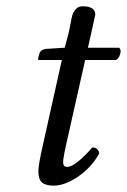

<svg xmlns="http://www.w3.org/2000/svg" viewBox="-20 -581 404 611"><path d="M186 -429.2 199.2 -479Q201.2 -486.8 204.6 -506.3Q208 -525.9 210.9 -534.9Q213.9 -543.9 221.9 -552.5Q230 -561 243.2 -561Q283.2 -561 283.2 -534.2Q283.2 -532.2 270 -474.1L259.8 -429.2H358.9Q366.7 -423.3 362.3 -408.7Q357.9 -394 349.1 -390.1H251L191.9 -127Q180.7 -78.1 180.9 -64Q181.2 -49.8 193.8 -49.8Q218.8 -49.8 273.9 -111.8Q292 -111.8 295.9 -92.8Q271 -47.9 228.5 -19Q186 9.8 150.9 9.8Q126 9.8 114 0Q102.1 -9.8 102.1 -36.1Q102.1 -56.2 116.2 -118.2L176.8 -390.1H106.9Q101.1 -390.1 101.1 -392.1Q101.1 -397 105 -409.2Q108.9 -425.3 132.8 -425.8Z"/></svg>

Font: Linux Libertine
Style: Italic
Weight: 400
Italic angle: -12°
Designer: Philipp H. Poll
Foundry: Philipp H. Poll
Version: Version 5.1.6 ; ttfautohint (v0.9)